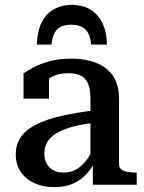

<svg xmlns="http://www.w3.org/2000/svg" viewBox="-20 -762 596 792"><path d="M276 -742Q236 -742 203.5 -724.5Q171 -707 152.5 -670.5Q134 -634 132 -578H192Q196 -610 206 -627.5Q216 -645 233 -652.5Q250 -660 273 -660Q297 -660 314.5 -652.5Q332 -645 342.5 -627.5Q353 -610 356 -578H421Q420 -634 400.5 -670.5Q381 -707 349.5 -724.5Q318 -742 276 -742ZM379 -308 378 -256Q334 -252 299 -244Q264 -236 238 -225Q212 -214 195.5 -200Q179 -186 171 -168Q163 -150 163 -128Q163 -103 173 -86Q183 -69 201 -59.5Q219 -50 242 -50Q274 -50 298.5 -65.5Q323 -81 342 -108.5Q361 -136 375 -174L378 -110Q363 -73 338.5 -46Q314 -19 281 -4.5Q248 10 205 10Q159 10 123 -6Q87 -22 66 -52.5Q45 -83 45 -125Q45 -166 66 -196.5Q87 -227 129.5 -248.5Q172 -270 234 -284Q296 -298 379 -308ZM363 0V-103L353 -104V-358Q353 -396 342.5 -418.5Q332 -441 312 -450.5Q292 -460 262 -460Q217 -460 188 -441.5Q159 -423 141 -397Q138 -409 139.5 -419Q141 -429 147 -437Q153 -445 162 -451Q171 -457 182 -460V-355H77V-459Q92 -470 119 -484.5Q146 -499 185 -509.5Q224 -520 273 -520Q313 -520 349 -511.5Q385 -503 412.5 -483.5Q440 -464 455.5 -432.5Q471 -401 471 -355V-84Q471 -71 480 -63.5Q489 -56 505 -53Q521 -50 542 -50L544 -49V0Z"/></svg>

Font: Roboto Serif 36pt Medium
Style: Regular
Weight: 500
Designer: Greg Gazdowicz
Foundry: Commercial Type
Version: Version 1.008